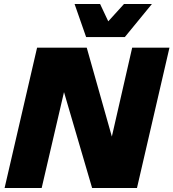

<svg xmlns="http://www.w3.org/2000/svg" viewBox="-20 -943 870 963"><path d="M412 -757 354 -923H482L523 -836L602 -923H742L606 -757ZM3 0 166 -704H415L541 -258L643 -704H830L667 0H442L301 -481L189 0Z"/></svg>

Font: Prodigy Sans ExtraBold
Style: Italic
Weight: 800
Italic angle: -13°
Designer: Wei Huang
Foundry: Wei Huang
Version: Version 1.003; ttfautohint (v1.8.3)